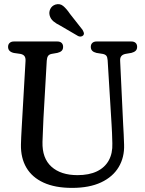

<svg xmlns="http://www.w3.org/2000/svg" viewBox="-20 -902 704 935"><path d="M523.4 -295 504.2 -608.7Q503.1 -624.4 497.6 -630.8Q492 -637.2 480.2 -639.5L449.9 -644.3Q436 -647.7 429.1 -654.8Q422.2 -661.9 422.2 -673.7Q422.2 -686 429.7 -693Q437.1 -700 450.6 -700H619.4Q633.2 -700 640.5 -693Q647.8 -686 647.8 -673.7Q647.8 -661.9 640.7 -654.9Q633.5 -647.9 620.1 -644.5L591 -639.5Q576.9 -636.6 570.5 -628.3Q564 -620 565.1 -605.2L579.8 -295.4Q581.4 -270.6 582.4 -246.9Q583.4 -223.2 584.3 -197.4Q586.4 -136 558 -88.4Q529.5 -40.7 472.4 -13.9Q415.2 13 330.7 13Q248.1 13 192.2 -12.7Q136.3 -38.3 108.5 -85.6Q80.8 -132.9 82 -198Q82.3 -213.1 83.3 -235.6Q84.4 -258.1 85.8 -282.5Q87.2 -306.9 88.4 -327.7L104.3 -604.5Q105.3 -620.1 99.5 -628.3Q93.7 -636.6 79.6 -639.5L47.5 -644.1Q19.3 -650.6 19.3 -673.7Q19.3 -686 27 -693Q34.7 -700 48.2 -700H258.9Q272.7 -700 280 -693Q287.3 -686 287.3 -673.7Q287.3 -661.7 280.4 -654.7Q273.4 -647.7 259.6 -644.5L231.1 -639.5Q218.8 -636.9 213.8 -629.1Q208.7 -621.4 207.7 -606.7L191.7 -327.7Q189.9 -292.3 189 -263.8Q188.1 -235.2 186.9 -211.1Q184.8 -131.3 230.6 -90.2Q276.3 -49.1 357.5 -49.1Q413.5 -49.1 451.9 -67.5Q490.3 -85.9 509.6 -120.7Q528.9 -155.5 527.1 -204.2Q526.2 -235.1 525.5 -255.3Q524.8 -275.4 523.4 -295ZM320.8 -834.4 381.7 -757Q385.7 -750.1 388 -743.1Q390.2 -736.1 385.5 -730Q381.1 -725 374 -724.1Q366.9 -723.3 360.5 -726.4L274.2 -776.8Q252.7 -787.4 239.7 -798.5Q226.7 -809.7 222 -826.2Q217.4 -842.8 225 -858.4Q232.6 -873.9 250.1 -879.8Q271.5 -886.2 287.7 -872.9Q303.8 -859.5 320.8 -834.4Z"/></svg>

Font: Fraunces 144pt S100 Black
Style: Regular
Weight: 900
Version: Version 1.000